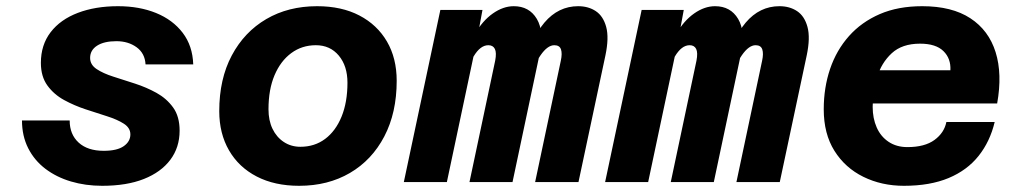

<svg xmlns="http://www.w3.org/2000/svg" viewBox="-20 -588 3290 620"><path d="M310 12Q256 12 209 -2Q162 -16 126.5 -43Q91 -70 71 -109.5Q51 -149 51 -199H205Q205 -154 234 -127.5Q263 -101 315 -101Q358 -101 379.5 -116Q401 -131 401 -154Q401 -175 380 -188.5Q359 -202 326 -212.5Q293 -223 256.5 -235Q220 -247 187 -265Q154 -283 133 -312Q112 -341 112 -385Q112 -443 143.5 -484Q175 -525 231.5 -546.5Q288 -568 361 -568Q430 -568 484 -546Q538 -524 570 -482Q602 -440 604 -380H450Q448 -416 421 -435.5Q394 -455 356 -455Q316 -455 293.5 -440.5Q271 -426 271 -401Q271 -379 292 -365Q313 -351 346 -340.5Q379 -330 416 -318Q453 -306 485.5 -288Q518 -270 539 -241Q560 -212 560 -166Q560 -112 530 -72Q500 -32 444.5 -10Q389 12 310 12Z M946 12Q867 12 809 -18Q751 -48 719.5 -102.5Q688 -157 688 -229Q688 -333 728.5 -409Q769 -485 840 -526.5Q911 -568 1004 -568Q1083 -568 1140.5 -538Q1198 -508 1229.5 -454Q1261 -400 1261 -327Q1261 -224 1221 -147.5Q1181 -71 1110 -29.5Q1039 12 946 12ZM950 -114Q996 -114 1030 -139.5Q1064 -165 1083 -211.5Q1102 -258 1102 -321Q1102 -375 1074 -408.5Q1046 -442 1000 -442Q955 -442 920.5 -416.5Q886 -391 866.5 -345Q847 -299 847 -235Q847 -199 860 -172Q873 -145 896.5 -129.5Q920 -114 950 -114Z M1708 0 1791 -392Q1796 -415 1791.5 -428.5Q1787 -442 1770 -442Q1748 -442 1725.5 -409.5Q1703 -377 1674 -296L1680 -371Q1693 -462 1738 -515Q1783 -568 1847 -568Q1880 -568 1904 -552Q1928 -536 1937.5 -501Q1947 -466 1935 -409L1848 0ZM1284 0 1402 -556H1538L1519 -453L1423 0ZM1496 0 1579 -392Q1584 -418 1578 -430Q1572 -442 1557 -442Q1531 -442 1509.5 -406Q1488 -370 1462 -296L1480 -377Q1489 -435 1513.5 -478Q1538 -521 1571.5 -544.5Q1605 -568 1639 -568Q1689 -568 1713.5 -527Q1738 -486 1722 -411L1635 0Z M2358 0 2441 -392Q2446 -415 2441.5 -428.5Q2437 -442 2420 -442Q2398 -442 2375.5 -409.5Q2353 -377 2324 -296L2330 -371Q2343 -462 2388 -515Q2433 -568 2497 -568Q2530 -568 2554 -552Q2578 -536 2587.5 -501Q2597 -466 2585 -409L2498 0ZM1934 0 2052 -556H2188L2169 -453L2073 0ZM2146 0 2229 -392Q2234 -418 2228 -430Q2222 -442 2207 -442Q2181 -442 2159.5 -406Q2138 -370 2112 -296L2130 -377Q2139 -435 2163.5 -478Q2188 -521 2221.5 -544.5Q2255 -568 2289 -568Q2339 -568 2363.5 -527Q2388 -486 2372 -411L2285 0Z M2899 12Q2827 12 2768 -17Q2709 -46 2674.5 -101Q2640 -156 2640 -235Q2640 -305 2660.5 -365.5Q2681 -426 2721.5 -471.5Q2762 -517 2821 -542.5Q2880 -568 2958 -568Q3054 -568 3113.5 -529Q3173 -490 3195 -419.5Q3217 -349 3200 -254H2760L2784 -361H3049Q3051 -399 3026.5 -423Q3002 -447 2951 -447Q2893 -447 2859.5 -416Q2826 -385 2812 -338Q2798 -291 2798 -243Q2798 -206 2811 -176.5Q2824 -147 2849.5 -130Q2875 -113 2910 -113Q2966 -113 2997.5 -136Q3029 -159 3036 -194H3192Q3177 -131 3140 -84.5Q3103 -38 3043 -13Q2983 12 2899 12Z"/></svg>

Font: Azeret Mono Thin
Style: Bold Italic
Weight: 700
Italic angle: -12°
Version: Version 1.002